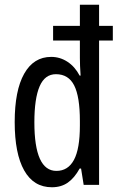

<svg xmlns="http://www.w3.org/2000/svg" viewBox="-20 -780 502 810"><path d="M199 10Q122 10 82 -61Q42 -132 42 -265Q42 -398 82 -469Q122 -540 196 -540Q233 -540 264.5 -519.5Q296 -499 316 -461H320Q317 -505 317 -535V-609H204V-671H317V-760H398V-671H456V-609H398V0H333L322 -69H316Q294 -29 266 -9.5Q238 10 199 10ZM218 -59Q267 -59 292 -105.5Q317 -152 317 -250V-270Q317 -372 293 -419.5Q269 -467 216 -467Q169 -467 147 -415.5Q125 -364 125 -264Q125 -59 218 -59Z"/></svg>

Font: Noto Sans Lao UI ExtCond
Style: Regular
Weight: 400
Width: 2
Designer: Monotype Design Team
Foundry: Monotype Imaging Inc.
Version: Version 2.000; ttfautohint (v1.8.4.7-5d5b)